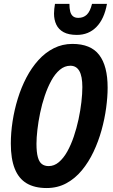

<svg xmlns="http://www.w3.org/2000/svg" viewBox="-20 -949 576 979"><path d="M217.8 9.8Q156.2 9.8 115.7 -14.4Q75.2 -38.6 55.2 -88.9Q35.2 -139.2 35.2 -216.8Q35.2 -272 44.2 -330.6Q53.2 -389.2 70.8 -446.3Q88.4 -503.4 114.7 -553.7Q141.1 -604 176 -642.6Q210.9 -681.2 254.4 -703.1Q297.9 -725.1 349.1 -725.1Q442.9 -725.1 485.8 -668.9Q528.8 -612.8 528.8 -502Q528.8 -454.6 521.2 -398.7Q513.7 -342.8 497.8 -285.4Q481.9 -228 457 -175.3Q432.1 -122.6 397.7 -80.8Q363.3 -39.1 318.4 -14.6Q273.4 9.8 217.8 9.8ZM228 -102.1Q256.3 -102.1 280 -122.1Q303.7 -142.1 322.8 -176Q341.8 -210 356.2 -252.4Q370.6 -294.9 380.4 -340.3Q390.1 -385.7 395 -428.5Q399.9 -471.2 399.9 -504.9Q399.9 -560.5 384.5 -587.2Q369.1 -613.8 338.9 -613.8Q309.6 -613.8 285.2 -593.3Q260.7 -572.8 241.7 -538.1Q222.7 -503.4 208.3 -460.7Q193.8 -418 184.6 -373Q175.3 -328.1 170.7 -287.4Q166 -246.6 166 -215.8Q166 -172.9 172.9 -147.9Q179.7 -123 193.6 -112.5Q207.5 -102.1 228 -102.1ZM372.1 -771Q330.1 -771 304.4 -784.9Q278.8 -798.8 267.1 -823.5Q255.4 -848.1 255.4 -879.9Q255.4 -891.1 256.8 -903.8Q258.3 -916.5 260.3 -929.2H334Q334 -906.7 337.9 -890.9Q341.8 -875 351.8 -866.5Q361.8 -857.9 379.4 -857.9Q405.3 -857.9 422.4 -874Q439.5 -890.1 449.2 -929.2H525.4Q511.7 -852.5 471.9 -811.8Q432.1 -771 372.1 -771Z"/></svg>

Font: Open Sans Condensed
Style: Italic
Weight: 400
Width: 3
Italic angle: -12°
Designer: Monotype Design Team
Foundry: Monotype Imaging Inc.
Version: Version 3.000